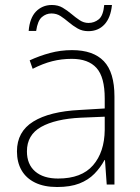

<svg xmlns="http://www.w3.org/2000/svg" viewBox="-20 -740 561 770"><path d="M269 -539Q354 -539 396.5 -494.5Q439 -450 439 -353V0H408L401 -98H399Q383 -68 358.5 -43Q334 -18 298 -4Q262 10 209 10Q157 10 121 -7.5Q85 -25 66.5 -57Q48 -89 48 -133Q48 -212 113.5 -252.5Q179 -293 300 -299L400 -305V-345Q400 -431 367 -467.5Q334 -504 268 -504Q227 -504 189.5 -494.5Q152 -485 111 -464L99 -498Q138 -516 180.5 -527.5Q223 -539 269 -539ZM304 -268Q202 -263 145 -231Q88 -199 88 -133Q88 -81 121 -52.5Q154 -24 213 -24Q307 -24 353 -77Q399 -130 400 -219V-272ZM95 -616Q97 -642 104.5 -661.5Q112 -681 124 -693.5Q136 -706 152 -713Q168 -720 188 -720Q213 -720 231.5 -709Q250 -698 266.5 -684Q283 -670 299.5 -659Q316 -648 335 -648Q358 -648 376 -662.5Q394 -677 398 -720H429Q424 -669 399 -642Q374 -615 334 -615Q310 -615 291 -626Q272 -637 255.5 -651Q239 -665 223 -675.5Q207 -686 186 -686Q165 -686 148 -671.5Q131 -657 125 -616Z"/></svg>

Font: Noto Sans Khmer ExtraLight
Style: Regular
Weight: 250
Version: Version 2.003